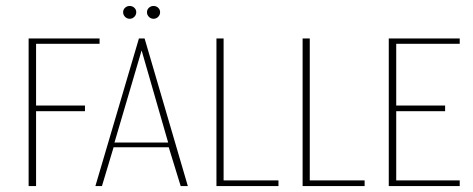

<svg xmlns="http://www.w3.org/2000/svg" viewBox="-20 -624 1588 644"><path d="M76 0V-495H314V-477H101V-270H265V-251H101V0Z M300 0 446 -495H465L610 0H586L546 -130H361L322 0ZM364 -146H544L455 -455ZM415 -561Q406 -561 399.5 -567.5Q393 -574 393 -583Q393 -592 399.5 -598Q406 -604 415 -604Q424 -604 430.5 -598Q437 -592 437 -583Q437 -574 430.5 -567.5Q424 -561 415 -561ZM495 -561Q486 -561 479.5 -567.5Q473 -574 473 -583Q473 -592 479.5 -598Q486 -604 495 -604Q504 -604 510.5 -598Q517 -592 517 -583Q517 -574 510.5 -567.5Q504 -561 495 -561Z M706 0V-495H730V-19H914V0Z M995 0V-495H1019V-19H1203V0Z M1284 0V-495H1522V-477H1309V-270H1473V-251H1309V-19H1522V0Z"/></svg>

Font: Alumni Sans SC Thin
Style: Regular
Weight: 100
Designer: Robert E. Leuschke
Foundry: Robert E. Leuschke
Version: Version 1.018